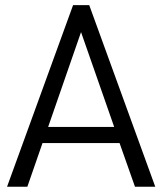

<svg xmlns="http://www.w3.org/2000/svg" viewBox="-20 -710 616 730"><path d="M434.6 -166H141.6L84 0H6.8L257.8 -690.4H319.3L570.3 0H493.2ZM414.1 -227.5 288.1 -587.9 163.1 -227.5Z"/></svg>

Font: Dinish
Style: Regular
Weight: 400
Designer: Bert Driehuis
Foundry: Playbeing
Version: Version 3.006; git-39231f3c-release